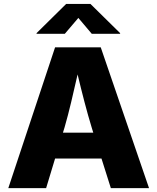

<svg xmlns="http://www.w3.org/2000/svg" viewBox="-20 -972 813 992"><path d="M22.9 0 264.6 -727.5H500.5L750 0H552.7L504.4 -152.8H264.6L218.3 0ZM305.2 -286.6H461.9L453.6 -313.5Q434.6 -376 416.5 -445.1Q398.4 -514.2 380.9 -587.4Q364.3 -514.2 347.9 -445.1Q331.5 -376 313.5 -313.5ZM314.9 -797.4H168.9V-800.8L321.8 -951.7H447.3L600.6 -800.8V-797.4H454.1L384.8 -879.4Z"/></svg>

Font: Inter Extra Bold
Style: Regular
Weight: 800
Designer: Rasmus Andersson
Foundry: rsms
Version: Version 4.000;git-3c8e0fc